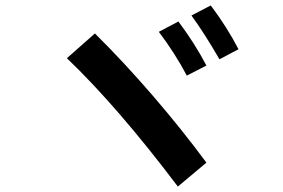

<svg xmlns="http://www.w3.org/2000/svg" viewBox="-20 -787 1040 706"><path d="M787 -569Q732 -664 684 -730L755 -767Q815 -687 857 -606ZM667 -509Q623 -592 564 -670L636 -708Q696 -628 739 -546ZM634 -101Q412 -395 226 -573L329 -664Q436 -558 542 -435Q648 -312 739 -189Z"/></svg>

Font: IBM Plex Sans JP SemiBold
Style: Regular
Weight: 600
Designer: Mike Abbink; Paul van der Laan; Pieter van Rosmalen; Wujin Sim; Yejin Wi; Jinhee Kim; Boomi Park; Yona Kim; Kichan Ma
Foundry: Sandoll Inc.
Version: Version 1.001